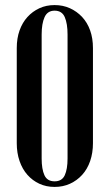

<svg xmlns="http://www.w3.org/2000/svg" viewBox="-20 -728 432 756"><path d="M46 -164V-539Q46 -577 57 -608Q68 -639 88 -661Q108 -683 135 -695.5Q162 -708 195 -708Q228 -708 255.5 -695.5Q283 -683 303.5 -661Q324 -639 335 -608Q346 -577 346 -539V-164Q346 -126 335 -94Q324 -62 303.5 -39.5Q283 -17 255.5 -4.5Q228 8 195 8Q162 8 135 -4.5Q108 -17 88 -39.5Q68 -62 57 -94Q46 -126 46 -164ZM144 -592V-104Q144 -62 155 -38Q166 -14 195 -14Q224 -14 235 -38Q246 -62 246 -104V-592Q246 -635 235 -660.5Q224 -686 195 -686Q167 -686 155.5 -660.5Q144 -635 144 -592Z"/></svg>

Font: Moniqa Narrow Heading
Style: Bold
Weight: 700
Width: 4
Designer: Rajesh Rajput
Foundry: Rajesh Rajput
Version: Version 1.000